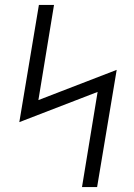

<svg xmlns="http://www.w3.org/2000/svg" viewBox="-20 -755 540 775"><path d="M311 0 374 -384 58 -262 137 -735H198L135 -351L451 -473L372 0Z"/></svg>

Font: Iosevka Slab Light Oblique
Style: Regular
Weight: 300
Italic angle: -9°
Monospace: yes
Designer: Belleve Invis
Foundry: Belleve Invis
Version: Version 11.1.1; ttfautohint (v1.8.3)